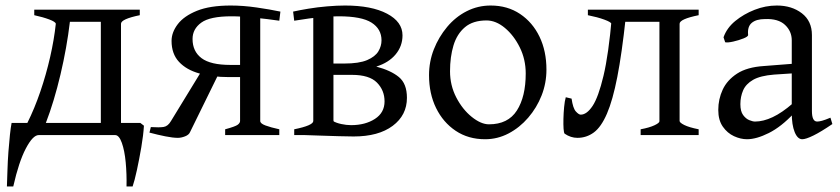

<svg xmlns="http://www.w3.org/2000/svg" viewBox="-20 -489 3040 695"><path d="M488 -44 501 -34Q499 0 491.5 44Q484 88 475.5 127Q467 166 460 186H438Q439 141 435 98.5Q431 56 421 28Q411 0 397 0H120Q99 0 73.5 48.5Q48 97 28 186H5Q6 160 7 127Q8 94 10.5 60Q13 26 16 -1.5Q19 -29 22 -44H79Q105 -96 126 -157.5Q147 -219 161.5 -282.5Q176 -346 182 -403Q181 -410 158.5 -418.5Q136 -427 104 -434V-454H486V-434Q418 -420 418 -403V-44ZM345 -44V-410H233Q222 -317 199 -219.5Q176 -122 146 -44Z M995 -447 991 -414Q950 -420 901.5 -425Q853 -430 818 -430Q740 -430 708.5 -407Q677 -384 677 -348Q677 -303 709.5 -278.5Q742 -254 814 -254H857L854 -210H807Q749 -210 702 -223Q655 -236 628 -265Q601 -294 601 -341Q601 -372 623.5 -401.5Q646 -431 693 -450Q740 -469 815 -469Q860 -469 908.5 -462Q957 -455 995 -447ZM795 0V-21Q832 -31 840.5 -37.5Q849 -44 849 -51V-447L922 -438V-51Q922 -42 940.5 -35Q959 -28 991 -21V0ZM526 -29Q557 -27 572.5 -29.5Q588 -32 599 -51L720 -249L773 -225L668 -11Q664 -1 650 4.5Q636 10 624 10Q606 10 578.5 4.5Q551 -1 521 -9Z M1045 0V-21Q1114 -35 1114 -51V-447H1187V-53Q1187 -47 1203 -37.5Q1219 -28 1255 -21V0ZM1260 5Q1239 5 1207.5 4Q1176 3 1143.5 2Q1111 1 1084 0L1185 -51Q1197 -44 1215.5 -40Q1234 -36 1251 -36Q1302 -36 1337 -58.5Q1372 -81 1372 -122Q1372 -162 1344.5 -190Q1317 -218 1254 -218H1157L1153 -259H1226Q1280 -259 1309 -271.5Q1338 -284 1349.5 -303Q1361 -322 1361 -343Q1361 -384 1325 -407Q1289 -430 1206 -430Q1186 -430 1156.5 -428Q1127 -426 1098 -422Q1069 -418 1045 -414L1041 -447Q1063 -452 1096 -457.5Q1129 -463 1164.5 -466Q1200 -469 1229 -469Q1325 -469 1381 -439.5Q1437 -410 1437 -361Q1437 -322 1412 -292Q1387 -262 1342 -248Q1395 -234 1424 -210Q1453 -186 1453 -135Q1453 -72 1401.5 -33.5Q1350 5 1260 5Z M1736 15Q1675 15 1629.5 -15.5Q1584 -46 1558.5 -98Q1533 -150 1533 -217Q1533 -266 1550.5 -310.5Q1568 -355 1598.5 -391.5Q1629 -428 1669.5 -448.5Q1710 -469 1756 -469Q1817 -469 1862.5 -438.5Q1908 -408 1933 -356Q1958 -304 1958 -237Q1958 -188 1940.5 -143.5Q1923 -99 1892 -63Q1861 -27 1821 -6Q1781 15 1736 15ZM1741 -415Q1692 -415 1663 -390.5Q1634 -366 1621.5 -324.5Q1609 -283 1609 -231Q1609 -180 1631.5 -136.5Q1654 -93 1687.5 -66Q1721 -39 1750 -39Q1819 -39 1851 -89Q1883 -139 1883 -223Q1883 -274 1861.5 -317.5Q1840 -361 1807.5 -388Q1775 -415 1741 -415Z M2299 0V-21Q2331 -27 2349 -35.5Q2367 -44 2367 -50V-410H2228V-398L2193 -403Q2192 -409 2167.5 -418Q2143 -427 2108 -434V-454H2509V-434Q2440 -420 2440 -403V-51Q2440 -45 2457 -36.5Q2474 -28 2509 -21V0ZM2245 -425Q2231 -295 2214.5 -210.5Q2198 -126 2177 -77.5Q2156 -29 2129.5 -9.5Q2103 10 2070 10Q2046 10 2024 -5Q2021 -8 2020 -23Q2019 -38 2019.5 -59Q2020 -80 2022 -101.5Q2024 -123 2028 -137L2049 -132Q2054 -97 2064.5 -85.5Q2075 -74 2082 -74Q2104 -74 2125 -105.5Q2146 -137 2164.5 -214.5Q2183 -292 2195 -430Z M2846 -80V-343Q2846 -376 2821.5 -399Q2797 -422 2749 -420Q2718 -420 2701.5 -406.5Q2685 -393 2688 -363Q2689 -357 2671.5 -350Q2654 -343 2634 -338.5Q2614 -334 2605 -336L2599 -354Q2611 -388 2641.5 -413Q2672 -438 2711.5 -453.5Q2751 -469 2792 -469Q2846 -469 2882.5 -441Q2919 -413 2919 -362V-87Q2919 -49 2938 -49Q2945 -49 2956 -52Q2967 -55 2986 -63L2993 -40Q2952 -12 2924.5 1.5Q2897 15 2884 15Q2867 15 2856.5 -11Q2846 -37 2846 -80ZM2580 -91Q2580 -130 2596 -164.5Q2612 -199 2648 -222.5Q2684 -246 2745 -250L2899 -262L2904 -227L2782 -219Q2732 -215 2706 -200Q2680 -185 2670 -162Q2660 -139 2660 -112Q2660 -86 2670 -72.5Q2680 -59 2692.5 -54Q2705 -49 2713 -49Q2743 -49 2777 -65Q2811 -81 2850 -115L2854 -79Q2808 -30 2763 -7.5Q2718 15 2684 15Q2661 15 2637 4Q2613 -7 2596.5 -30.5Q2580 -54 2580 -91Z"/></svg>

Font: ChillKai
Style: Regular
Weight: 400
Designer: ChillType
Foundry: 寒蝉字型
Version: Version 2.000